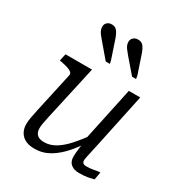

<svg xmlns="http://www.w3.org/2000/svg" viewBox="-191 -941 1007 1079"><g transform="rotate(30 312.0 -401.5)"><path d="M172 -185Q166 -157 162.5 -138.5Q159 -120 159 -105Q159 -87 165.5 -74.5Q172 -62 185.5 -55.5Q199 -49 221 -49Q257 -49 292 -69.5Q327 -90 363 -130Q399 -170 439 -227L452 -198Q414 -136 374 -89.5Q334 -43 289 -16.5Q244 10 192 10Q138 10 110.5 -17Q83 -44 83 -88Q83 -108 87.5 -132Q92 -156 98 -184L155 -444Q158 -457 149 -465Q140 -473 122.5 -478.5Q105 -484 80 -489L68 -491L78 -537H250ZM492 -201Q484 -163 478 -137Q472 -111 469 -95.5Q466 -80 466 -73Q466 -61 473 -55.5Q480 -50 493 -50Q518 -50 541 -54.5Q564 -59 580 -60L571 -10Q558 -7 543 -3.5Q528 0 511.5 1.5Q495 3 477 3Q444 3 424 -13Q404 -29 404 -62Q404 -70 405 -84.5Q406 -99 408.5 -119Q411 -139 415 -163L409 -161L489 -537H563ZM447 -756 487 -637 491 -615H465L385 -708Q374 -722 365.5 -732.5Q357 -743 353 -753.5Q349 -764 349 -775Q349 -791 360.5 -802Q372 -813 391 -813Q413 -813 425 -798.5Q437 -784 447 -756ZM276 -756 316 -637 321 -615H294L215 -708Q203 -722 195 -732.5Q187 -743 183 -753.5Q179 -764 179 -775Q179 -791 190 -802Q201 -813 221 -813Q242 -813 254 -798.5Q266 -784 276 -756Z"/></g></svg>

Font: Roboto Serif 20pt Light
Style: Italic
Weight: 300
Italic angle: -10°
Version: Version 1.007